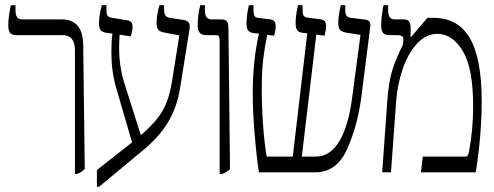

<svg xmlns="http://www.w3.org/2000/svg" viewBox="-20 -667 1910 743"><path d="M270 -473Q270 -531 222 -531H43Q26 -531 19 -540Q12 -549 12 -569Q12 -600 22 -647H40V-627Q40 -592 65 -592H218Q300 -592 302 -495L308 -13Q296 0 278 6H270Z M714 -558 678 -333Q666 -252 629 -192Q592 -132 528 -81L363 56H355V-9L491 -116L429 -329Q411 -391 411 -466Q411 -508 415 -537L392 -540Q376 -542 369.5 -550.5Q363 -559 363 -577Q363 -605 374 -647H392V-629Q392 -612 396.5 -606Q401 -600 414 -598L469 -589Q482 -588 487.5 -581.5Q493 -575 493 -562Q493 -551 490 -541Q487 -531 486 -526L443 -533Q441 -505 441 -483Q441 -411 460 -349L525 -144Q584 -194 610 -240Q636 -286 647 -361L674 -530L616 -541Q599 -544 592.5 -552Q586 -560 586 -579Q586 -595 589.5 -615Q593 -635 597 -647H615V-634Q615 -616 619.5 -608Q624 -600 637 -598L689 -590Q718 -587 714 -558Z M830 -509Q830 -522 827 -526.5Q824 -531 814 -531H778Q745 -531 745 -566Q745 -611 755 -647H773V-627Q773 -592 798 -592H836Q852 -592 858 -584Q864 -576 864 -558L870 -13Q856 1 839 6H830Z M1413 -565 1379 -297Q1365 -185 1324.5 -92.5Q1284 0 1199 0H982Q973 -57 965.5 -147.5Q958 -238 958 -307Q958 -430 982 -537L961 -539Q946 -541 940 -549.5Q934 -558 934 -577Q934 -607 943 -647H961V-629Q961 -611 965.5 -604.5Q970 -598 984 -597L1027 -592Q1038 -590 1042.5 -583.5Q1047 -577 1047 -564Q1047 -553 1041 -529L1014 -532Q1005 -489 999 -441Q993 -393 993 -322Q993 -255 998 -183.5Q1003 -112 1012 -61H1113L1169 -538L1151 -540Q1135 -542 1129.5 -551Q1124 -560 1124 -577Q1124 -607 1133 -647H1151V-629Q1151 -611 1155.5 -605.5Q1160 -600 1175 -598L1222 -592Q1233 -590 1237.5 -583.5Q1242 -577 1242 -564Q1242 -553 1236 -529L1204 -533L1148 -61H1201Q1258 -61 1293.5 -121Q1329 -181 1343 -291L1375 -532L1318 -541Q1302 -544 1295.5 -552Q1289 -560 1289 -579Q1289 -607 1299 -647H1316V-634Q1316 -615 1320 -607.5Q1324 -600 1338 -598L1394 -591Q1416 -588 1413 -565Z M1478 -267Q1484 -351 1498 -395Q1512 -439 1532 -479Q1538 -490 1539.5 -497Q1541 -504 1541 -517Q1541 -531 1516 -531H1486Q1469 -531 1462 -540Q1455 -549 1455 -569Q1455 -598 1464 -647H1482V-627Q1482 -592 1507 -592H1543Q1557 -592 1563 -584Q1569 -576 1569 -559V-525L1571 -524L1634 -598H1656Q1753 -598 1798.5 -519Q1844 -440 1844 -276Q1844 -143 1821 0H1609L1616 -61H1778Q1787 -61 1789.5 -64.5Q1792 -68 1795 -81Q1811 -166 1811 -255Q1811 -403 1771 -469.5Q1731 -536 1672 -536Q1629 -536 1594.5 -499Q1560 -462 1539 -402Q1518 -342 1513 -275L1493 0H1459Z"/></svg>

Font: Noto Serif Hebrew CondLight
Style: Regular
Weight: 300
Width: 3
Designer: Monotype Design Team
Foundry: Monotype Imaging Inc.
Version: Version 1.000